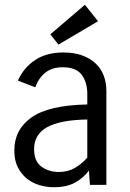

<svg xmlns="http://www.w3.org/2000/svg" viewBox="-20 -775 546 805"><path d="M357 0 353 -60Q331 -30 295.5 -10Q260 10 205 10Q176 10 146.5 1.5Q117 -7 93.5 -25.5Q70 -44 55 -73Q40 -102 40 -144Q40 -232 112.5 -283Q185 -334 346 -337V-382Q346 -430 322.5 -461.5Q299 -493 243 -493Q200 -493 171.5 -471.5Q143 -450 128 -409L55 -437Q79 -491 127 -523Q175 -555 245 -555Q291 -555 325 -542.5Q359 -530 381.5 -508.5Q404 -487 415 -457.5Q426 -428 426 -394V0ZM227 -54Q265 -54 294 -71Q323 -88 346 -114V-274Q231 -272 177 -241.5Q123 -211 123 -150Q123 -99 153.5 -76.5Q184 -54 227 -54ZM336 -755 391 -686 225 -588 191 -631Z"/></svg>

Font: Carrois Gothic
Style: Regular
Weight: 400
Designer: Ralph du Carrois
Foundry: Ralph du Carrois
Version: Version 1.001